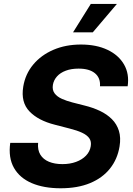

<svg xmlns="http://www.w3.org/2000/svg" viewBox="-20 -969 694 999"><path d="M295.3 10.6Q208.2 10.6 145.4 -16.1Q82.6 -42.9 52.6 -95.6Q22.6 -148.4 33.3 -225.8H178.3Q174.8 -189 189.9 -164.3Q204.9 -139.7 234.6 -127.4Q264.2 -115.1 304.6 -115.1Q344.4 -115.1 376 -126.8Q407.5 -138.4 427.6 -159.3Q447.6 -180.2 452.1 -207.9Q456.4 -233 444.5 -249.7Q432.6 -266.5 406.7 -278.5Q380.7 -290.6 342.1 -300.2L265.3 -320.1Q179.2 -341.7 133.5 -389.2Q87.7 -436.6 100.9 -517.8Q111.5 -583.5 152.7 -632.9Q193.9 -682.3 257.8 -709.8Q321.8 -737.3 401 -737.3Q481.3 -737.3 539.3 -709.8Q597.3 -682.3 625.5 -633.3Q653.6 -584.3 644.2 -520.2H500.3Q503.3 -563.7 474 -587.9Q444.8 -612 388.8 -612Q350.7 -612 322.2 -601.2Q293.7 -590.5 276.6 -571.4Q259.6 -552.3 255.3 -528.1Q250.8 -501.3 264 -483.5Q277.2 -465.8 302.1 -454.7Q326.9 -443.6 356.7 -436L419.5 -420Q463.4 -409.3 500.1 -391.9Q536.7 -374.5 562.3 -348.9Q587.8 -323.3 598.7 -288.2Q609.6 -253.2 602.1 -207.2Q591.3 -141 552.3 -92Q513.3 -43 448.6 -16.2Q384 10.6 295.3 10.6ZM360.1 -800.8 452.5 -948.7H588.4L462.8 -800.8Z"/></svg>

Font: Inter
Style: Italic
Weight: 400
Italic angle: -9.3988°
Designer: Rasmus Andersson
Foundry: rsms
Version: Version 4.001;git-66647c0bb